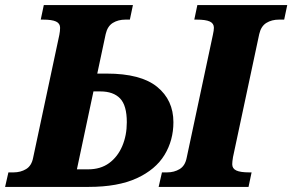

<svg xmlns="http://www.w3.org/2000/svg" viewBox="-54 -734 1148 754"><path d="M-34 0 -21 -57H-1Q27 -57 48.5 -70Q70 -83 76 -114L179 -597Q182 -612 182 -625Q182 -642 166 -649.5Q150 -657 115 -657H106L118 -714H468L456 -657H439Q410 -657 389 -644Q368 -631 361 -600L328 -445H365Q499 -445 563 -393Q627 -341 627 -254Q627 -183 592 -125.5Q557 -68 483 -34Q409 0 294 0ZM248 -69H292Q341 -69 374.5 -93.5Q408 -118 426 -160Q444 -202 444 -254Q444 -320 417.5 -347.5Q391 -375 340 -375H313ZM569 0 582 -57H602Q630 -57 651.5 -70Q673 -83 679 -114L782 -597Q786 -615 786 -625Q786 -642 770 -649.5Q754 -657 718 -657H709L721 -714H1074L1062 -657H1042Q1013 -657 992 -644Q971 -631 964 -600L861 -117Q858 -99 858 -89Q858 -72 874 -64.5Q890 -57 925 -57H934L922 0Z"/></svg>

Font: Noto Serif ExtraBold
Style: Italic
Weight: 800
Italic angle: -12°
Designer: Monotype Design Team
Foundry: Monotype Imaging Inc.
Version: Version 2.013